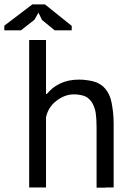

<svg xmlns="http://www.w3.org/2000/svg" viewBox="-60 -869 614 890"><path d="M466.8 0Q466.8 -74.2 466.8 -294.9Q466.8 -325.2 463.9 -349.6Q460.9 -375 457 -394.5Q453.1 -414.1 445.3 -430.7Q437.5 -446.3 427.7 -458Q418 -469.7 405.3 -477.5Q392.6 -486.3 377.9 -490.2Q362.3 -495.1 344.7 -497.1Q327.1 -500 306.6 -500Q280.3 -500 257.8 -495.1Q235.4 -490.2 217.8 -481.4Q200.2 -472.7 184.6 -460.9Q169.9 -448.2 157.2 -433.6Q156.2 -433.6 153.3 -433.6Q153.3 -496.1 153.3 -683.6Q133.8 -683.6 75.2 -683.6Q75.2 -512.7 75.2 0Q94.7 0 153.3 0Q153.3 -81.1 153.3 -325.2Q158.2 -348.6 169.9 -367.2Q181.6 -386.7 201.2 -401.4Q219.7 -416 240.2 -423.8Q260.7 -431.6 283.2 -431.6Q298.8 -431.6 312.5 -428.7Q325.2 -426.8 335.9 -421.9Q346.7 -417 353.5 -409.2Q361.3 -402.3 367.2 -392.6Q373 -382.8 377 -371.1Q381.8 -359.4 383.8 -344.7Q385.7 -330.1 386.7 -313.5Q387.7 -296.9 387.7 -277.3Q387.7 -184.6 387.7 1Q389.6 1 397.5 1Q397.5 1 398.4 1Q398.4 1 399.4 1Q399.4 1 400.4 1Q400.4 1 401.4 1Q401.4 1 402.3 1Q403.3 1 404.3 1Q404.3 1 405.3 1Q405.3 1 406.2 1Q406.2 1 407.2 1Q407.2 1 408.2 1Q408.2 1 409.2 1Q409.2 1 410.2 1Q410.2 1 412.1 1Q412.1 1 413.1 1Q413.1 1 414.1 1Q414.1 1 415 1Q415 1 416 1Q416 1 417 1Q417 1 418 1Q418.9 1 419.9 1Q419.9 1 420.9 1Q420.9 1 421.9 1Q421.9 1 422.9 1Q422.9 1 423.8 1Q423.8 1 424.8 1Q424.8 1 425.8 1Q425.8 1 427.7 1Q427.7 1 428.7 1Q428.7 1 429.7 1Q429.7 1 430.7 0Q430.7 0 431.6 0Q431.6 0 432.6 0Q432.6 0 433.6 0Q433.6 0 434.6 0Q434.6 0 435.5 0Q435.5 0 436.5 0Q436.5 0 437.5 0Q437.5 0 438.5 0Q438.5 0 439.5 0Q439.5 0 440.4 0Q440.4 0 441.4 0Q441.4 0 442.4 0Q442.4 0 443.4 0Q443.4 0 444.3 0Q444.3 0 445.3 0Q445.3 0 446.3 0Q446.3 0 446.3 0Q446.3 0 447.3 0Q447.3 0 448.2 0Q448.2 0 449.2 0Q449.2 0 450.2 0Q450.2 0 451.2 0Q451.2 0 452.1 0Q452.1 0 454.1 0Q454.1 0 455.1 0Q455.1 0 456.1 0Q456.1 0 457 0Q457 0 457 0Q457 0 458 0Q458 0 459 0Q460 0 460.9 0Q460.9 0 461.9 0Q461.9 0 462.9 0Q462.9 0 462.9 0Q462.9 0 464.8 0Q464.8 0 465.8 0Q465.8 0 466.8 0ZM-40 -750Q-40 -744.1 -40 -728.5Q-20.5 -728.5 37.1 -728.5Q52.7 -740.2 99.6 -777.3Q104.5 -786.1 118.2 -810.5Q122.1 -801.8 134.8 -776.4Q149.4 -764.6 193.4 -728.5Q212.9 -728.5 272.5 -728.5Q272.5 -733.4 272.5 -749Q241.2 -773.4 148.4 -848.6Q133.8 -848.6 89.8 -848.6Q57.6 -824.2 -40 -750Z"/></svg>

Font: Aptus Gothic JP
Style: Medium
Weight: 400
Designer: Fuminori Ogawa / Motoya
Version: Version 1